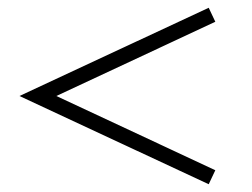

<svg xmlns="http://www.w3.org/2000/svg" viewBox="-20 -602 648 494"><path d="M534 -546 125 -355 534 -164 517 -128 30 -355 517 -582Z"/></svg>

Font: Playfair Display
Style: Regular
Weight: 400
Designer: Claus Eggers S?rensen
Foundry: Claus Eggers S?rensen
Version: Version 1.003